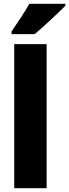

<svg xmlns="http://www.w3.org/2000/svg" viewBox="-20 -993 365 1013"><path d="M325 -963V-973H135C110 -929 74 -875 41 -827V-813H163C214 -856 291 -928 325 -963ZM226 0V-760H55V0Z"/></svg>

Font: Noto Sans Armenian Condensed Black
Style: Regular
Weight: 900
Width: 3
Designer: Monotype Design Team
Foundry: Monotype Imaging Inc.
Version: Version 2.008